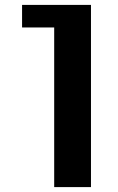

<svg xmlns="http://www.w3.org/2000/svg" viewBox="-20 -763 481 783"><path d="M201 0V-651H70V-743H351V0Z"/></svg>

Font: Aneo
Style: Bold
Weight: 700
Designer: Anastasios Pappas
Foundry: Anastasios Pappas
Version: Version 1.000